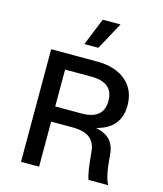

<svg xmlns="http://www.w3.org/2000/svg" viewBox="-129 -992 923 1087"><g transform="rotate(15 332.0 -448.5)"><path d="M337 -897H441L354 -737H272ZM98 0V-660H367Q474 -660 536 -607.5Q598 -555 598 -464Q598 -331 462 -296V-294Q569 -274 575 -166Q584 -43 608 -3V0H494Q479 -35 469 -155Q465 -210 431.5 -237Q398 -264 328 -264H204V0ZM204 -353H358Q487 -353 487 -461Q487 -569 358 -569H204Z"/></g></svg>

Font: Elaine Sans Medium
Style: Regular
Weight: 500
Designer: Wei Huang
Foundry: Wei Huang
Version: Version 2.001;PS 002.001;hotconv 1.0.88;makeotf.lib2.5.64775